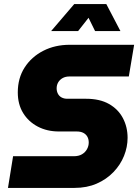

<svg xmlns="http://www.w3.org/2000/svg" viewBox="-20 -919 678 939"><path d="M19 0 44 -155H341Q365 -155 381 -164.5Q397 -174 405.5 -189.5Q414 -205 414 -222Q414 -238 407.5 -250Q401 -262 388 -269Q375 -276 355 -276H268Q210 -276 164.5 -300Q119 -324 93 -366.5Q67 -409 67 -467Q67 -537 100.5 -589Q134 -641 191.5 -670.5Q249 -700 321 -700H636L610 -545H320Q300 -545 286 -537Q272 -529 264.5 -516Q257 -503 257 -487Q257 -473 263 -461Q269 -449 281 -442.5Q293 -436 309 -436H401Q468 -436 513 -410.5Q558 -385 581 -341.5Q604 -298 604 -245Q604 -200 586.5 -156.5Q569 -113 535 -77.5Q501 -42 453 -21Q405 0 344 0ZM230 -767 343 -899H500L569 -767H445L413 -832L362 -767Z"/></svg>

Font: MuseoModerno Thin ExtraBold
Style: Italic
Weight: 800
Italic angle: -9°
Version: Version 1.003